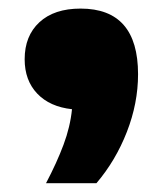

<svg xmlns="http://www.w3.org/2000/svg" viewBox="-20 -240 372 436"><path d="M84.5 176Q109 129.5 124.2 88.8Q139.5 48 143.5 8Q93 2.5 64.5 -27.5Q36 -57.5 36 -105.5Q36 -158.5 69.5 -189.5Q103 -220.5 163 -220.5Q293.5 -220.5 293.5 -71.5Q293.5 -5.5 268 59.8Q242.5 125 199 176Z"/></svg>

Font: Encode Sans Expanded Expanded ExtraBold
Style: Regular
Weight: 800
Width: 7
Designer: Multiple Designers
Foundry: Impallari Type
Version: Version 3.000; ttfautohint (v1.8.3) -l 8 -r 50 -G 200 -x 14 